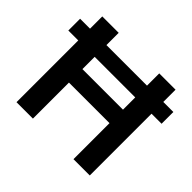

<svg xmlns="http://www.w3.org/2000/svg" viewBox="-161 -904 1108 1108"><g transform="rotate(45 393.5 -350.0)"><path d="M94 0V-504H13V-600H94V-700H228V-600H559V-700H692V-600H774V-504H692V0H559V-294H228V0ZM228 -404H559V-504H228Z"/></g></svg>

Font: Red Hat Text SemiBold
Style: Regular
Weight: 600
Designer: Pentagram, MCKL
Foundry: MCKL
Version: Version 1.030